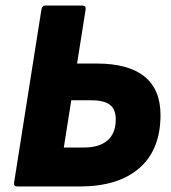

<svg xmlns="http://www.w3.org/2000/svg" viewBox="-20 -675 618 695"><path d="M43 0Q29 0 31 -14L130 -641Q133 -655 144 -655H277Q292 -655 290 -641L259 -445H330Q445 -445 503 -398Q561 -351 561 -259Q561 -133 484.5 -66.5Q408 0 268 0ZM211 -141H283Q340 -141 369.5 -167Q399 -193 399 -243Q399 -279 378 -295.5Q357 -312 310 -312H238Z"/></svg>

Font: Sofia Sans Black
Style: Italic
Weight: 900
Italic angle: -9°
Version: Version 4.100-B